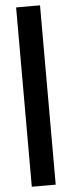

<svg xmlns="http://www.w3.org/2000/svg" viewBox="-62 -719 374 1000"><g transform="rotate(-5 125.0 -219.0)"><path d="M125 250H62.5V187.5V125V62.5V0V-62.5V-125V-187.5V-250V-312.5V-375V-437.5V-500V-562.5V-625V-687.5H125H187.5V-625V-562.5V-500V-437.5V-375V-312.5V-250V-187.5V-125V-62.5V0V62.5V125V187.5V250Z"/></g></svg>

Font: PixelArmy
Style: Medium
Weight: 500
Version: Version 001.000